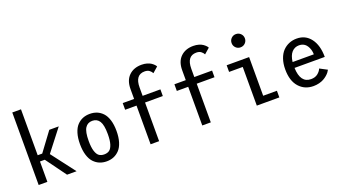

<svg xmlns="http://www.w3.org/2000/svg" viewBox="-62 -1393 3545 1990"><g transform="rotate(-20 1710.0 -398.0)"><path d="M419 0 255 -224.5H202V0H106V-800H202V-293.5H252L405 -500H509.5L324.5 -261.5L524 0Z M932.2 -3.5Q897 11 854.5 11Q812 11 776.8 -3.5Q741.5 -18 713.2 -48Q685 -78 669 -129.8Q653 -181.5 653 -251Q653 -320.5 669 -372Q685 -423.5 713.2 -453.5Q741.5 -483.5 776.8 -497.8Q812 -512 854.5 -512Q897 -512 932.2 -497.8Q967.5 -483.5 995.8 -453.5Q1024 -423.5 1040 -372Q1056 -320.5 1056 -251Q1056 -181.5 1040 -129.8Q1024 -78 995.8 -48Q967.5 -18 932.2 -3.5ZM960 -251Q960 -352 933.2 -393.8Q906.5 -435.5 854.5 -435.5Q802.5 -435.5 775.8 -393.8Q749 -352 749 -251Q749 -181.5 762.2 -139.5Q775.5 -97.5 798 -81.5Q820.5 -65.5 854.5 -65.5Q888.5 -65.5 911 -81.5Q933.5 -97.5 946.8 -139.5Q960 -181.5 960 -251Z M1215 -500H1340.5V-609.5Q1340.5 -704 1393.2 -755.5Q1446 -807 1533.5 -807Q1565.5 -807 1593 -799Q1620.5 -791 1637.8 -778.8Q1655 -766.5 1665.2 -755.5Q1675.5 -744.5 1680 -735L1620 -682.5Q1611 -701 1591.5 -716Q1572 -731 1539.5 -731Q1434.5 -731 1434.5 -591V-500H1630.5V-426.5H1434.5V0H1340.5V-426.5H1215Z M1785 -500H1910.5V-609.5Q1910.5 -704 1963.2 -755.5Q2016 -807 2103.5 -807Q2135.5 -807 2163 -799Q2190.5 -791 2207.8 -778.8Q2225 -766.5 2235.2 -755.5Q2245.5 -744.5 2250 -735L2190 -682.5Q2181 -701 2161.5 -716Q2142 -731 2109.5 -731Q2004.5 -731 2004.5 -591V-500H2200.5V-426.5H2004.5V0H1910.5V-426.5H1785Z M2561 -625Q2530.5 -625 2509.2 -646.2Q2488 -667.5 2488 -698Q2488 -728.5 2509.2 -749.8Q2530.5 -771 2561 -771Q2592 -771 2613.2 -749.8Q2634.5 -728.5 2634.5 -698Q2634.5 -667.5 2613.2 -646.2Q2592 -625 2561 -625ZM2609 -73.5H2760.5V0H2512V-426.5H2361.5V-500H2609Z M3332 -97.5Q3325.5 -84.5 3315 -71Q3304.5 -57.5 3287 -42.5Q3269.5 -27.5 3248.2 -15.8Q3227 -4 3197.5 3.5Q3168 11 3135.5 11Q3038.5 11 2977.8 -57Q2917 -125 2917 -251.5Q2917 -315.5 2934.5 -366Q2952 -416.5 2982.2 -448Q3012.5 -479.5 3051.8 -495.8Q3091 -512 3136 -512Q3233 -512 3289.8 -436.8Q3346.5 -361.5 3346.5 -233.5H3013Q3018.5 -65.5 3135.5 -65.5Q3181 -65.5 3210 -88.5Q3239 -111.5 3250.5 -140.5ZM3136.5 -438Q3087.5 -438 3055.5 -403Q3023.5 -368 3015 -297.5H3249Q3249 -317 3245 -336.2Q3241 -355.5 3232.2 -374Q3223.5 -392.5 3211 -406.8Q3198.5 -421 3179.2 -429.5Q3160 -438 3136.5 -438Z"/></g></svg>

Font: League Mono Narrow
Style: Regular
Weight: 400
Width: 3
Designer: Tyler Finck
Foundry: The League of Moveable Type / Tyler Finck
Version: Version 2.210